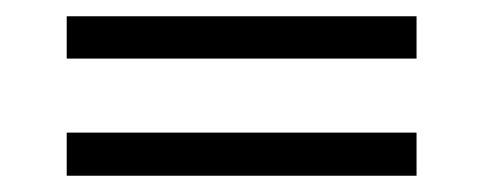

<svg xmlns="http://www.w3.org/2000/svg" viewBox="-20 -403 594 236"><path d="M62 -187V-240H492V-187ZM62 -331V-383H492V-331Z"/></svg>

Font: Caladea
Style: Regular
Weight: 400
Designer: Carolina Giovagnoli and Andres Torresi
Foundry: Carolina Giovagnoli and Andres Torresi
Version: Version 1.002